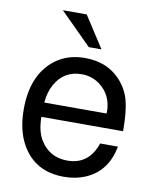

<svg xmlns="http://www.w3.org/2000/svg" viewBox="-85 -806 726 894"><g transform="rotate(10 278.0 -358.5)"><path d="M513.2 -233.9H127Q127.9 -162.1 154.8 -122.1Q198.2 -54.2 280.8 -54.2Q382.8 -54.2 418 -159.2H502Q480 -38.1 376 4.9Q332 22.9 277.8 22.9Q142.1 22.9 79.1 -86.9Q40 -154.8 40 -254.9Q40 -413.1 133.8 -490.2Q193.8 -539.1 279.8 -539.1Q395 -539.1 460 -457Q480 -432.1 492.2 -400.9Q513.2 -347.2 513.2 -233.9ZM128.9 -301.8H422.9L423.8 -308.1Q423.8 -388.2 365.2 -433.1Q327.1 -461.9 278.8 -461.9Q193.8 -461.9 152.8 -387.2Q132.8 -351.1 128.9 -301.8ZM252 -740.2 348.1 -591.8H288.1L139.2 -740.2Z"/></g></svg>

Font: SolaimanLipi
Style: Normal
Weight: 400
Designer: Solaiman Karim
Foundry: Al Mamun Sumon
Version: Version 2.000